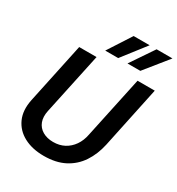

<svg xmlns="http://www.w3.org/2000/svg" viewBox="-217 -1068 1125 1217"><g transform="rotate(30 345.5 -459.5)"><path d="M288 12Q203 12 142 -20.5Q81 -53 54 -113Q27 -173 44 -255L138 -698H265L169 -248Q159 -201 172 -166.5Q185 -132 217.5 -113Q250 -94 295 -94Q341 -94 376.5 -113Q412 -132 436 -166.5Q460 -201 469 -248L565 -698H691L596 -248Q579 -170 540 -111.5Q501 -53 438.5 -20.5Q376 12 288 12ZM292 -761 402 -931H519L387 -761ZM455 -761 570 -931H686L549 -761Z"/></g></svg>

Font: Azeret Mono Thin Medium
Style: Italic
Weight: 500
Italic angle: -12°
Version: Version 1.002